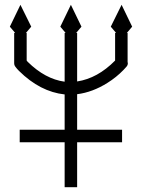

<svg xmlns="http://www.w3.org/2000/svg" viewBox="-20 -716 590 799"><path d="M486 -696 441 -605 463 -579H508L530 -605ZM275 -696 231 -605 253 -579H297L319 -605ZM65 -696 21 -605 43 -579H88L110 -605ZM301 -377Q386 -390 459 -464V-579H511V-458Q512 -455 512 -453Q512 -444 505 -437Q501 -432 494 -425Q464 -394 427 -371Q365 -332 301 -324V-176H488V-124H301V63H249V-124H62V-176H249V-323Q147 -334 59 -421Q50 -430 45 -437Q39 -444 39 -453Q39 -455 39 -457V-579H91V-464Q93 -461 95 -459Q168 -387 249 -376V-579H301Z"/></svg>

Font: Astronomicon
Style: Regular
Weight: 400
Version: Version 1.1